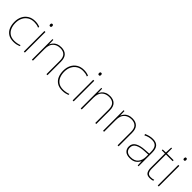

<svg xmlns="http://www.w3.org/2000/svg" viewBox="316 -2097 3483 3483"><g transform="rotate(45 2057.0 -355.5)"><path d="M302 10Q218 10 164 -25.5Q110 -61 84.5 -122.5Q59 -184 59 -261Q59 -342 90.5 -404.5Q122 -467 180 -502.5Q238 -538 319 -538Q355 -538 384.5 -532Q414 -526 442 -514L437 -489Q407 -503 377.5 -508Q348 -513 319 -513Q247 -513 195 -481Q143 -449 114.5 -392Q86 -335 86 -261Q86 -193 108.5 -137Q131 -81 178.5 -48Q226 -15 302 -15Q338 -15 373.5 -22Q409 -29 438 -41V-16Q413 -6 378 2Q343 10 302 10Z M575 -721Q593 -721 597.5 -711.5Q602 -702 602 -690Q602 -677 597.5 -668Q593 -659 575 -659Q560 -659 555 -668Q550 -677 550 -690Q550 -702 555 -711.5Q560 -721 575 -721ZM588 -528V0H562V-528Z M988 -538Q1074 -538 1121 -491Q1168 -444 1168 -346V0H1142V-345Q1142 -433 1101.5 -473Q1061 -513 988 -513Q902 -513 848.5 -461.5Q795 -410 795 -302V0H769V-528H790L794 -417H796Q808 -448 831.5 -475.5Q855 -503 893.5 -520.5Q932 -538 988 -538Z M1554 10Q1470 10 1416 -25.5Q1362 -61 1336.5 -122.5Q1311 -184 1311 -261Q1311 -342 1342.5 -404.5Q1374 -467 1432 -502.5Q1490 -538 1571 -538Q1607 -538 1636.5 -532Q1666 -526 1694 -514L1689 -489Q1659 -503 1629.5 -508Q1600 -513 1571 -513Q1499 -513 1447 -481Q1395 -449 1366.5 -392Q1338 -335 1338 -261Q1338 -193 1360.5 -137Q1383 -81 1430.5 -48Q1478 -15 1554 -15Q1590 -15 1625.5 -22Q1661 -29 1690 -41V-16Q1665 -6 1630 2Q1595 10 1554 10Z M1827 -721Q1845 -721 1849.5 -711.5Q1854 -702 1854 -690Q1854 -677 1849.5 -668Q1845 -659 1827 -659Q1812 -659 1807 -668Q1802 -677 1802 -690Q1802 -702 1807 -711.5Q1812 -721 1827 -721ZM1840 -528V0H1814V-528Z M2240 -538Q2326 -538 2373 -491Q2420 -444 2420 -346V0H2394V-345Q2394 -433 2353.5 -473Q2313 -513 2240 -513Q2154 -513 2100.5 -461.5Q2047 -410 2047 -302V0H2021V-528H2042L2046 -417H2048Q2060 -448 2083.5 -475.5Q2107 -503 2145.5 -520.5Q2184 -538 2240 -538Z M2813 -538Q2899 -538 2946 -491Q2993 -444 2993 -346V0H2967V-345Q2967 -433 2926.5 -473Q2886 -513 2813 -513Q2727 -513 2673.5 -461.5Q2620 -410 2620 -302V0H2594V-528H2615L2619 -417H2621Q2633 -448 2656.5 -475.5Q2680 -503 2718.5 -520.5Q2757 -538 2813 -538Z M3341 -537Q3423 -537 3464 -492.5Q3505 -448 3505 -350V0H3483L3479 -103H3477Q3456 -57 3411 -23.5Q3366 10 3285 10Q3206 10 3165.5 -28Q3125 -66 3125 -129Q3125 -208 3191.5 -247.5Q3258 -287 3376 -294L3479 -300V-343Q3479 -433 3445 -472.5Q3411 -512 3341 -512Q3301 -512 3263.5 -503Q3226 -494 3183 -472L3174 -498Q3214 -516 3255.5 -526.5Q3297 -537 3341 -537ZM3378 -270Q3276 -265 3214.5 -232Q3153 -199 3153 -129Q3153 -76 3187 -45.5Q3221 -15 3285 -15Q3385 -15 3431.5 -72Q3478 -129 3479 -220V-275Z M3800 -15Q3825 -15 3844 -18.5Q3863 -22 3879 -28V-3Q3863 2 3844.5 6Q3826 10 3800 10Q3730 10 3704.5 -30Q3679 -70 3679 -140V-503H3598V-525L3678 -528L3684 -659H3705V-528H3877V-503H3705V-143Q3705 -82 3725 -48.5Q3745 -15 3800 -15Z M4010 -721Q4028 -721 4032.5 -711.5Q4037 -702 4037 -690Q4037 -677 4032.5 -668Q4028 -659 4010 -659Q3995 -659 3990 -668Q3985 -677 3985 -690Q3985 -702 3990 -711.5Q3995 -721 4010 -721ZM4023 -528V0H3997V-528Z"/></g></svg>

Font: Noto Sans Gujarati Thin
Style: Regular
Weight: 100
Designer: Jelle Bosma - Monotype Design Team, Universal Thirst
Foundry: Monotype Imaging Inc.
Version: Version 2.106; ttfautohint (v1.8.4.7-5d5b)